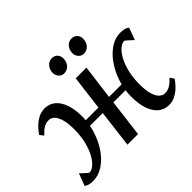

<svg xmlns="http://www.w3.org/2000/svg" viewBox="-172 -1014 1276 1276"><g transform="rotate(-45 466.5 -376.0)"><path d="M53.9 10Q30.9 10 15.6 5.5Q0.4 1 -10.1 -7L22.6 -93.3Q25.2 -90.9 32.2 -84.2Q39.2 -77.4 47.9 -69.5Q56.6 -61.5 64.1 -55.2Q71.6 -48.8 75.3 -46.7Q97.1 -46.7 120.2 -66.6Q143.3 -86.4 163.3 -123.1Q183.3 -159.8 195.5 -210.7Q207.8 -261.6 207.8 -323.2Q207.8 -378.8 197.4 -414.8Q187.1 -450.7 169.8 -468.1Q152.5 -485.5 130.8 -485.5Q103.4 -485.5 82 -472.3Q60.6 -459.1 36.9 -433.4L15.8 -461Q25.2 -475 46.1 -498.5Q67 -522 97.6 -541Q128.3 -560 167.3 -560Q208.9 -560 240 -534.6Q271.1 -509.1 288.3 -460.9Q305.5 -412.6 305.5 -343.9Q305.5 -335.4 305.1 -326.9Q304.8 -318.4 303.8 -310.7H423.3L453.9 -554.6H554.5L523.2 -310.7H641.2Q658.5 -377.2 693.5 -434Q728.4 -490.8 776.2 -525.4Q824.1 -560 879.9 -560Q902.4 -560 917.5 -555.5Q932.7 -551 942.9 -542L911.7 -456.7Q908.5 -459.1 901.5 -465.8Q894.4 -472.6 885.7 -480.5Q877 -488.5 869.7 -494.8Q862.3 -501.2 858.5 -503.3Q836.5 -503.3 813.2 -483.4Q790 -463.6 769.9 -426.9Q749.9 -390.2 737.6 -339.3Q725.3 -288.4 725.3 -226.8Q725.3 -171.3 735.7 -135.3Q746 -99.3 763.7 -81.9Q781.3 -64.5 802.8 -64.5Q830.1 -64.5 851.9 -77.7Q873.7 -90.9 897.2 -116.6L917.5 -88Q908.4 -74.5 887.5 -51Q866.6 -27.5 836 -8.8Q805.5 10 766.7 10Q724.8 10 693.7 -15.4Q662.5 -40.9 645.4 -89.1Q628.3 -137.4 628.3 -206.1Q628.3 -220.4 629.3 -235.2Q630.3 -250 632.3 -264.6H517.7L484.8 0H385.1L417.8 -264.6H297.5Q287 -210.6 264.3 -161.2Q241.6 -111.8 209.3 -73.3Q177.1 -34.9 137.5 -12.4Q98 10 53.9 10ZM421.7 -631.7Q400.5 -631.7 385.5 -649.1Q370.4 -666.5 370.9 -689.9Q371.9 -720.1 390.2 -741Q408.5 -761.8 435.9 -761.8Q461.7 -761.8 476 -745.1Q490.3 -728.4 489.9 -705.8Q489.6 -674.7 471.3 -653.2Q453 -631.7 421.7 -631.7ZM607 -631.7Q585.8 -631.7 570.7 -649.1Q555.6 -666.5 556.1 -689.9Q557.1 -720.1 575 -741Q592.8 -761.8 620.8 -761.8Q646.3 -761.8 661 -745.1Q675.7 -728.4 675.2 -705.8Q674.7 -674.7 656.4 -653.2Q638 -631.7 607 -631.7Z"/></g></svg>

Font: Merriweather Light
Style: Italic
Weight: 300
Italic angle: -7.8°
Designer: Eben Sorkin
Foundry: Eben Sorkin
Version: Version 2.101